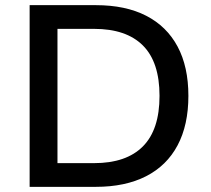

<svg xmlns="http://www.w3.org/2000/svg" viewBox="-20 -725 819 745"><path d="M95 0V-705H352Q467 -705 547 -664Q627 -623 669 -544.5Q711 -466 711 -353Q711 -240 669 -161Q627 -82 546.5 -41Q466 0 352 0ZM203 -92H345Q470 -92 534.5 -157Q599 -222 599 -353Q599 -484 534.5 -548.5Q470 -613 345 -613H203Z"/></svg>

Font: Nunito Sans 9pt SemiBold
Style: Regular
Weight: 600
Version: Version 3.101;gftools[0.9.27]